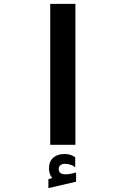

<svg xmlns="http://www.w3.org/2000/svg" viewBox="-20 -745 640 988"><path d="M368 -725V0H238.5V-725ZM229 177 249 171Q240 161.5 236 148.5Q232 135.5 232 122Q232 85.5 254 66.5Q276 47.5 312 47.5Q329 47.5 341.8 51.5Q354.5 55.5 367 64V115.5Q357 107.5 343.2 102.8Q329.5 98 314 98Q299.5 98 290.8 105.5Q282 113 282 124Q282 152 317.5 152Q340 152 371.5 142.5V190L229 223Z"/></svg>

Font: JuliaMono ExtraBold
Style: Regular
Weight: 800
Monospace: yes
Designer: cormullion
Foundry: corm
Version: Version 0.055; ttfautohint (v1.8.4)